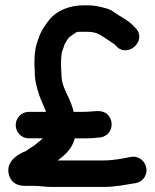

<svg xmlns="http://www.w3.org/2000/svg" viewBox="-20 -653 595 739"><path d="M215.5 -387C215.5 -393.9 215.2 -399.9 214.5 -408.6C214.6 -422.6 216.4 -444.9 218.7 -454.5L224.4 -469.5C226.6 -475.4 225.5 -474.9 229.3 -483.7C242.1 -505.1 242.1 -507.7 257.3 -517.5C279.1 -531.5 271 -530.5 287 -530.5H317C343.2 -530.5 359.2 -523.5 374.8 -513C398.2 -496.7 418.6 -485.9 426.5 -476.6C469.5 -426.4 549.4 -496.1 501.2 -545.8C480.1 -569.7 454.2 -583.9 431.5 -597.5C422.5 -603.9 406.1 -618 378.2 -623.6C363.6 -627.6 341.8 -632.5 318 -632.5H302C247.1 -632.5 197.3 -612.5 167.2 -573.8C153.9 -556.1 137.2 -534.4 127.2 -502.2L121.2 -484.3C114.2 -463.1 112.5 -432.2 112.5 -406C112.3 -399.8 113.5 -392.4 113.5 -387C113.5 -368.7 114.5 -347.5 118.5 -331.4L123.8 -310.2C125.1 -305 127.2 -298 129.2 -291.8C138.6 -263.6 149.9 -243.3 157.4 -222.5H91C61.7 -222.5 40.5 -198.1 40.5 -171.5C40.5 -144.9 61.7 -120.5 91 -120.5H145.1C136.1 -112.7 126 -104.7 114.4 -95.2C103.3 -86.3 100.2 -86.5 79.4 -71.4C75.9 -69.7 -5.3 -42.3 15.2 22.8C29.2 66.9 76.3 62.5 87 62.5H114C134 62.5 153.4 66.5 177.6 66.5H379C426.9 66.5 466 57 500.3 52.1C514 50.2 526.2 43 533.8 32.7C561.4 -5.1 528.6 -58 482.6 -48.8C449.6 -42.2 415.4 -35.5 379 -35.5H202.1C219.6 -48.8 256.5 -74.3 267.5 -120.5H301C319.6 -120.5 338.9 -120.8 357.8 -123.5H362C363 -123.5 364.8 -123.6 366.1 -123.8C429.2 -134.3 421 -225.5 359 -225.5H358C343.4 -225.5 321.4 -222.5 301 -222.5H263.4C254.8 -261.5 235.2 -291.8 225.2 -319.4C219.9 -334.1 216.5 -348.9 216.5 -367C216.7 -373.7 215.5 -381.9 215.5 -387Z"/></svg>

Font: Take Off
Style: YouHoser
Weight: 400
Foundry: Cannot Into Space Fonts
Version: Version 0.89